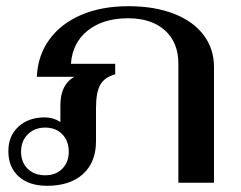

<svg xmlns="http://www.w3.org/2000/svg" viewBox="-20 -590 777 620"><path d="M7 -102Q7 -151 39.5 -181Q72 -211 125 -211Q152 -211 175 -196V-250Q175 -317 220 -342H99Q102 -411 139.5 -462.5Q177 -514 242.5 -542Q308 -570 395 -570Q478 -570 540.5 -546Q603 -522 637 -477.5Q671 -433 671 -374V0H556V-384Q556 -453 512.5 -492Q469 -531 394 -531Q313 -531 263.5 -491.5Q214 -452 209 -384H352V-350Q318 -341 304 -316.5Q290 -292 290 -241V-134Q290 -66 248 -28Q206 10 132 10Q74 10 40.5 -20Q7 -50 7 -102ZM202 -100Q202 -135 181 -156.5Q160 -178 126 -178Q92 -178 70 -156.5Q48 -135 48 -100Q48 -66 69.5 -45Q91 -24 126 -24Q160 -24 181 -45Q202 -66 202 -100Z"/></svg>

Font: Fahkwang Medium
Style: Regular
Weight: 500
Version: Version 1.000; ttfautohint (v1.6)